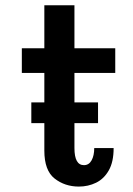

<svg xmlns="http://www.w3.org/2000/svg" viewBox="-20 -678 490 708"><path d="M143.5 -122.5V-224H95.5V-300.5H143.5V-409H60.5V-500H143.5V-658.5H254.5V-500H405V-409H254.5V-300.5H341.5V-224H254.5V-132Q254.5 -69 289.5 -69Q308 -69 317.8 -86.8Q327.5 -104.5 327.5 -132H399Q399 -81 381.2 -49.8Q363.5 -18.5 334.2 -4.2Q305 10 271 10Q219 10 181.2 -19.8Q143.5 -49.5 143.5 -122.5Z"/></svg>

Font: Trispace Condensed Medium
Style: Regular
Weight: 500
Width: 3
Designer: Tyler Finck
Foundry: Etcetera Type Company
Version: Version 1.210; ttfautohint (v1.8.3)